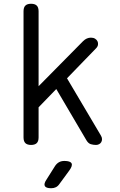

<svg xmlns="http://www.w3.org/2000/svg" viewBox="-20 -760 640 1020"><path d="M185 -30Q185 -9 175 0.5Q165 10 145 10Q125 10 115 0.5Q105 -9 105 -30V-700Q105 -721 115 -730.5Q125 -740 145 -740Q165 -740 175 -730.5Q185 -721 185 -700V-302L421 -541Q431 -551 441.5 -555.5Q452 -560 463 -560Q476 -560 485 -554.5Q494 -549 498 -540.5Q502 -532 500.5 -522Q499 -512 490 -503L336 -344L516 -40Q522 -30 522 -21Q522 -12 518 -5Q514 2 506.5 6Q499 10 490 10Q476 10 462.5 6Q449 2 439 -15L279 -287L185 -190ZM227 194 273 121Q282 108 294 101.5Q306 95 322 95Q353 95 360 107.5Q367 120 348 146L296 217Q288 229 277 234.5Q266 240 252 240Q224 240 218 228Q212 216 227 194Z"/></svg>

Font: Maple Mono Normal NL Light
Style: Regular
Weight: 300
Monospace: yes
Designer: subframe7536
Version: Version 7.000